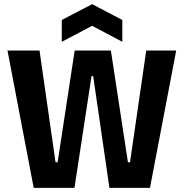

<svg xmlns="http://www.w3.org/2000/svg" viewBox="-20 -903 883 923"><path d="M142 0 16 -660H170L247 -123H257L339 -660H513L595 -123H605L683 -660H827L701 0H506L428 -537H420L338 0ZM277 -702V-807L423 -883L568 -807V-702L423 -779Z"/></svg>

Font: Bricolage Grotesque 36pt SemiCondensed
Style: Bold
Weight: 700
Width: 4
Designer: Mathieu Triay
Foundry: Atelier Triay
Version: Version 1.001;gftools[0.9.33.dev8+g029e19f]